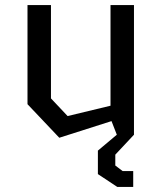

<svg xmlns="http://www.w3.org/2000/svg" viewBox="-20 -534 640 761"><path d="M182 -514V-144L248 -74L418 -115V-514H511V0L437 79V122L466 144H508V207H445L368 156V63L443 0L422 -54L215 12L89 -121V-514Z"/></svg>

Font: Moralerspace Krypton JPDOC
Style: Regular
Weight: 400
Version: v0.0.6; ttfautohint (v1.8.4.7-5d5b-dirty) -l 6 -r 45 -G 200 